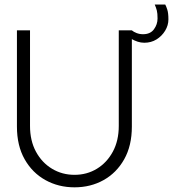

<svg xmlns="http://www.w3.org/2000/svg" viewBox="-20 -790 741 822"><path d="M488.5 -660H544.5V-248Q544.5 -166.5 511.8 -108.2Q479 -50 423.5 -19Q368 12 299 12Q230.5 12 174.5 -19Q118.5 -50 85.5 -108.2Q52.5 -166.5 52.5 -248V-660H108.5V-251Q108.5 -187.5 134 -140.5Q159.5 -93.5 202.8 -67.5Q246 -41.5 299 -41.5Q352 -41.5 394.8 -67.5Q437.5 -93.5 463 -140.5Q488.5 -187.5 488.5 -251ZM598 -607Q583 -607 569.5 -611.5Q556 -616 544.5 -622.5V-660Q552 -653.5 564.8 -648.5Q577.5 -643.5 592.5 -643.5Q623.5 -643.5 639 -664.5Q654.5 -685.5 654.5 -711Q654.5 -733 651.5 -744.8Q648.5 -756.5 642.5 -770.5H687.5Q691.5 -763.5 696.2 -748.8Q701 -734 701 -707Q701 -681.5 687 -658.5Q673 -635.5 650 -621.2Q627 -607 598 -607Z"/></svg>

Font: League Spartan Thin Light
Style: Regular
Weight: 300
Version: Version 2.002